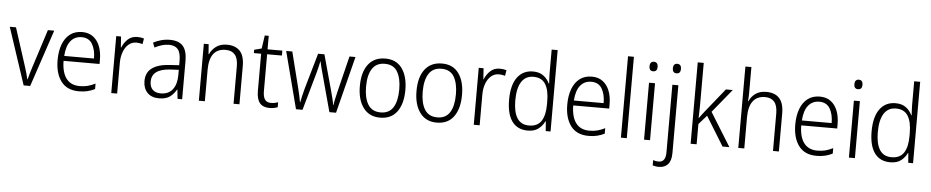

<svg xmlns="http://www.w3.org/2000/svg" viewBox="-49 -1153 8661 1786"><g transform="rotate(5 4281.5 -260.0)"><path d="M178 0 2 -532H60L173 -181Q183 -150 192 -118.5Q201 -87 207 -60H210Q216 -84 225 -115Q234 -146 244 -177L358 -532H417L239 0Z M678 -542Q740 -542 781.5 -510Q823 -478 843.5 -423.5Q864 -369 864 -300V-260H528Q529 -152 572 -95.5Q615 -39 697 -39Q738 -39 771.5 -47.5Q805 -56 843 -75V-24Q809 -7 773.5 1.5Q738 10 694 10Q583 10 527.5 -64Q472 -138 472 -263Q472 -346 495.5 -409Q519 -472 565 -507Q611 -542 678 -542ZM677 -494Q613 -494 574.5 -446.5Q536 -399 530 -306H808Q808 -388 776.5 -441Q745 -494 677 -494Z M1193 -541Q1227 -541 1255 -532L1246 -479Q1233 -483 1219 -485.5Q1205 -488 1190 -488Q1147 -488 1116 -461.5Q1085 -435 1068 -389.5Q1051 -344 1051 -287V0H996V-532H1041L1048 -430H1051Q1069 -475 1104 -508Q1139 -541 1193 -541Z M1497 -541Q1580 -541 1619 -497Q1658 -453 1658 -358V0H1615L1606 -87H1604Q1580 -44 1543.5 -17Q1507 10 1442 10Q1371 10 1332.5 -31Q1294 -72 1294 -139Q1294 -219 1351.5 -260.5Q1409 -302 1519 -308L1603 -313V-352Q1603 -430 1575.5 -462Q1548 -494 1493 -494Q1460 -494 1427 -484.5Q1394 -475 1360 -457L1342 -501Q1375 -519 1415 -530Q1455 -541 1497 -541ZM1525 -266Q1352 -256 1352 -139Q1352 -89 1379 -63Q1406 -37 1453 -37Q1526 -37 1564 -85Q1602 -133 1603 -217V-270Z M2030 -542Q2109 -542 2151 -497Q2193 -452 2193 -356V0H2138V-349Q2138 -423 2108.5 -458Q2079 -493 2022 -493Q1870 -493 1870 -292V0H1814V-532H1859L1866 -440H1870Q1889 -483 1929 -512.5Q1969 -542 2030 -542Z M2484 -38Q2502 -38 2519.5 -41.5Q2537 -45 2550 -50V-4Q2535 2 2516 6Q2497 10 2474 10Q2414 10 2383.5 -25.5Q2353 -61 2353 -139V-486H2285V-517L2354 -535L2372 -658H2409V-532H2547V-486H2409V-141Q2409 -90 2426.5 -64Q2444 -38 2484 -38Z M2938 -350Q2929 -381 2922 -409.5Q2915 -438 2910 -463H2908Q2903 -438 2896 -409Q2889 -380 2881 -350L2782 0H2721L2583 -532H2640L2722 -207Q2743 -125 2752 -69H2755Q2760 -94 2767.5 -129Q2775 -164 2786 -202L2881 -532H2940L3031 -201Q3040 -168 3048.5 -134Q3057 -100 3062 -69H3065Q3068 -95 3075 -125.5Q3082 -156 3091 -195L3174 -532H3230L3095 0H3033Z M3719 -267Q3719 -139 3665 -64.5Q3611 10 3506 10Q3405 10 3349.5 -64.5Q3294 -139 3294 -267Q3294 -398 3350 -470Q3406 -542 3509 -542Q3612 -542 3665.5 -467.5Q3719 -393 3719 -267ZM3352 -267Q3352 -160 3389.5 -99.5Q3427 -39 3507 -39Q3587 -39 3624.5 -99Q3662 -159 3662 -267Q3662 -370 3626 -431.5Q3590 -493 3508 -493Q3429 -493 3390.5 -434Q3352 -375 3352 -267Z M4248 -267Q4248 -139 4194 -64.5Q4140 10 4035 10Q3934 10 3878.5 -64.5Q3823 -139 3823 -267Q3823 -398 3879 -470Q3935 -542 4038 -542Q4141 -542 4194.5 -467.5Q4248 -393 4248 -267ZM3881 -267Q3881 -160 3918.5 -99.5Q3956 -39 4036 -39Q4116 -39 4153.5 -99Q4191 -159 4191 -267Q4191 -370 4155 -431.5Q4119 -493 4037 -493Q3958 -493 3919.5 -434Q3881 -375 3881 -267Z M4578 -541Q4612 -541 4640 -532L4631 -479Q4618 -483 4604 -485.5Q4590 -488 4575 -488Q4532 -488 4501 -461.5Q4470 -435 4453 -389.5Q4436 -344 4436 -287V0H4381V-532H4426L4433 -430H4436Q4454 -475 4489 -508Q4524 -541 4578 -541Z M4885 10Q4789 10 4738.5 -59Q4688 -128 4688 -261Q4688 -398 4741 -470Q4794 -542 4888 -542Q4948 -542 4986 -513Q5024 -484 5042 -443H5046Q5045 -466 5043.5 -490.5Q5042 -515 5042 -535V-760H5098V0H5053L5046 -90H5042Q5023 -49 4985.5 -19.5Q4948 10 4885 10ZM4893 -38Q4972 -38 5007.5 -92.5Q5043 -147 5043 -248V-276Q5043 -381 5008 -437Q4973 -493 4896 -493Q4822 -493 4784 -433Q4746 -373 4746 -260Q4746 -152 4782 -95Q4818 -38 4893 -38Z M5437 -542Q5499 -542 5540.5 -510Q5582 -478 5602.5 -423.5Q5623 -369 5623 -300V-260H5287Q5288 -152 5331 -95.5Q5374 -39 5456 -39Q5497 -39 5530.5 -47.5Q5564 -56 5602 -75V-24Q5568 -7 5532.5 1.5Q5497 10 5453 10Q5342 10 5286.5 -64Q5231 -138 5231 -263Q5231 -346 5254.5 -409Q5278 -472 5324 -507Q5370 -542 5437 -542ZM5436 -494Q5372 -494 5333.5 -446.5Q5295 -399 5289 -306H5567Q5567 -388 5535.5 -441Q5504 -494 5436 -494Z M5810 0H5755V-760H5810Z M6000 -730Q6019 -730 6028.5 -718Q6038 -706 6038 -686Q6038 -641 6000 -641Q5962 -641 5962 -686Q5962 -706 5971.5 -718Q5981 -730 6000 -730ZM6027 -532V0H5971V-532Z M6180 -686Q6180 -706 6189.5 -718Q6199 -730 6218 -730Q6237 -730 6246.5 -718Q6256 -706 6256 -686Q6256 -641 6218 -641Q6180 -641 6180 -686ZM6130 240Q6111 240 6097 237.5Q6083 235 6072 231V182Q6096 191 6124 191Q6189 191 6189 100V-532H6245V101Q6245 172 6214.5 206Q6184 240 6130 240Z M6462 -373Q6462 -342 6461 -309.5Q6460 -277 6459 -245H6461Q6473 -261 6486 -278.5Q6499 -296 6511 -311L6689 -532H6753L6574 -313L6768 0H6704L6536 -273L6462 -189V0H6406V-760H6462Z M6907 -517Q6907 -496 6906 -478Q6905 -460 6903 -441H6907Q6925 -484 6965 -513Q7005 -542 7066 -542Q7147 -542 7188.5 -496Q7230 -450 7230 -354V0H7175V-348Q7175 -424 7145 -458.5Q7115 -493 7059 -493Q6985 -493 6946 -442.5Q6907 -392 6907 -289V0H6851V-760H6907Z M7566 -542Q7628 -542 7669.5 -510Q7711 -478 7731.5 -423.5Q7752 -369 7752 -300V-260H7416Q7417 -152 7460 -95.5Q7503 -39 7585 -39Q7626 -39 7659.5 -47.5Q7693 -56 7731 -75V-24Q7697 -7 7661.5 1.5Q7626 10 7582 10Q7471 10 7415.5 -64Q7360 -138 7360 -263Q7360 -346 7383.5 -409Q7407 -472 7453 -507Q7499 -542 7566 -542ZM7565 -494Q7501 -494 7462.5 -446.5Q7424 -399 7418 -306H7696Q7696 -388 7664.5 -441Q7633 -494 7565 -494Z M7913 -730Q7932 -730 7941.5 -718Q7951 -706 7951 -686Q7951 -641 7913 -641Q7875 -641 7875 -686Q7875 -706 7884.5 -718Q7894 -730 7913 -730ZM7940 -532V0H7884V-532Z M8270 10Q8174 10 8123.5 -59Q8073 -128 8073 -261Q8073 -398 8126 -470Q8179 -542 8273 -542Q8333 -542 8371 -513Q8409 -484 8427 -443H8431Q8430 -466 8428.5 -490.5Q8427 -515 8427 -535V-760H8483V0H8438L8431 -90H8427Q8408 -49 8370.5 -19.5Q8333 10 8270 10ZM8278 -38Q8357 -38 8392.5 -92.5Q8428 -147 8428 -248V-276Q8428 -381 8393 -437Q8358 -493 8281 -493Q8207 -493 8169 -433Q8131 -373 8131 -260Q8131 -152 8167 -95Q8203 -38 8278 -38Z"/></g></svg>

Font: Noto Sans Georgian SemiCondensed Light
Style: Regular
Weight: 300
Width: 4
Designer: Monotype Design Team, Akaki Razmadze
Foundry: Google LLC
Version: Version 2.005; ttfautohint (v1.8.4.7-5d5b)